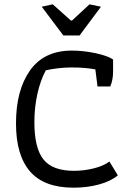

<svg xmlns="http://www.w3.org/2000/svg" viewBox="-20 -860 607 888"><path d="M173 -829 224 -840 308 -765H313L394 -840L447 -829L348 -696H273ZM54 -289Q54 -443 119 -534.5Q184 -626 312 -626Q366 -626 422 -614Q478 -602 503 -585V-529Q503 -491 490 -460H431L421 -539Q376 -548 311 -548Q253 -548 192 -535Q167 -489 153 -426Q139 -363 139 -295Q139 -175 181 -122.5Q223 -70 322 -70Q369 -70 414.5 -81.5Q460 -93 486 -113L525 -49Q493 -22 438.5 -7Q384 8 320 8Q184 8 119 -67Q54 -142 54 -289Z"/></svg>

Font: Athiti Medium
Style: Regular
Weight: 500
Designer: CadsonDemak Team
Foundry: CadsonDemak
Version: Version 1.033